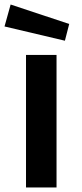

<svg xmlns="http://www.w3.org/2000/svg" viewBox="-29 -829 364 849"><path d="M258 -649 -9 -712 18 -809 277 -723ZM86 0V-586H221V0Z"/></svg>

Font: Ruda ExtraBold
Style: Regular
Weight: 800
Designer: Mariela Monsalve and Angelina Sanchez
Foundry: Mariela Monsalve and Angelina Sanchez
Version: Version 2.000